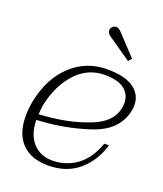

<svg xmlns="http://www.w3.org/2000/svg" viewBox="-128 -755 723 850"><g transform="rotate(20 233.5 -330.0)"><path d="M249 -645Q249 -656 256.5 -663Q264 -670 273 -670Q286 -670 300 -654L387 -561L373 -546L264 -621Q249 -631 249 -645ZM81 -162Q82 -94 116.5 -55.5Q151 -17 208 -17Q272 -17 322.5 -53.5Q373 -90 400 -166H422Q398 -86 341 -38Q284 10 198 10Q118 10 74.5 -34.5Q31 -79 31 -161Q31 -197 38 -235Q62 -350 132.5 -415Q203 -480 301 -480Q385 -480 426 -450Q467 -420 467 -371Q467 -358 464 -344Q444 -246 328 -207Q212 -168 81 -162ZM422 -366Q422 -403 393.5 -427.5Q365 -452 300 -453Q218 -453 162.5 -391.5Q107 -330 87 -235Q84 -219 82 -189Q219 -196 320.5 -237.5Q422 -279 422 -366Z"/></g></svg>

Font: Taviraj ExtraLight
Style: Italic
Weight: 275
Italic angle: -12°
Designer: Katatrad Team
Foundry: CadsonDemak
Version: Version 1.001